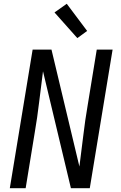

<svg xmlns="http://www.w3.org/2000/svg" viewBox="-20 -998 640 1018"><path d="M32 0 153 -735H253L401 -115Q412 -197 421.5 -278.5Q431 -360 445 -441L493 -735H577L456 0H356L208 -620Q197 -538 187.5 -456.5Q178 -375 164 -294L116 0ZM390 -796 269 -932 334 -978 442 -834Z"/></svg>

Font: Iosevka Extended
Style: Italic
Weight: 400
Width: 7
Italic angle: -9°
Monospace: yes
Designer: Belleve Invis
Foundry: Belleve Invis
Version: Version 32.5.0; ttfautohint (v1.8.4)